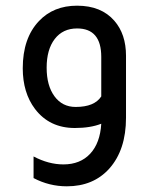

<svg xmlns="http://www.w3.org/2000/svg" viewBox="-20 -467 543 675"><path d="M336 -32Q298 -17 243 -17Q154 -17 103 -84Q60 -141 60 -227Q60 -333 117 -393Q168 -447 251 -447Q336 -447 382 -394Q423 -347 423 -271V-53Q423 60 364 126Q308 188 215 188Q153 188 98 159V83Q151 111 203 111Q262 111 297 73.5Q332 36 336 -32ZM336 -267Q336 -367 251 -367Q201 -367 172.5 -330Q144 -293 144 -229Q144 -166 171.5 -128.5Q199 -91 246 -91Q312 -91 336 -128Z"/></svg>

Font: TajawalTap Med
Style: Regular
Weight: 500
Designer: Boutros Fonts
Foundry: Created by Boutros International 2017
Version: Version 2.700